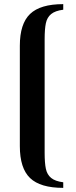

<svg xmlns="http://www.w3.org/2000/svg" viewBox="-20 -745 368 929"><path d="M76 -38V-524Q76 -630 125.5 -677.5Q175 -725 286 -725V-698Q247 -693 227.5 -677Q208 -661 202 -633Q196 -605 196 -555V-6Q196 44 202 72Q208 100 227.5 116Q247 132 286 137V164Q175 164 125.5 116.5Q76 69 76 -38Z"/></svg>

Font: Fahkwang Medium
Style: Regular
Weight: 500
Version: Version 1.000; ttfautohint (v1.6)